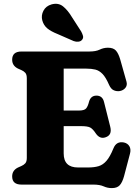

<svg xmlns="http://www.w3.org/2000/svg" viewBox="-20 -971 730 1010"><path d="M44 -657Q44 -700 93 -700H450Q484 -700 504.5 -710Q525 -720 548 -720Q576 -720 589.5 -705.2Q603 -690.5 612.5 -658L645.5 -541Q650.5 -522.5 639.8 -509Q629 -495.5 610 -492Q594.5 -489.5 579.2 -495.8Q564 -502 554 -524Q537 -563.5 519.5 -581.8Q502 -600 481.5 -605Q461 -610 434 -610H315V-389.5H395Q424 -389.5 433.2 -400.8Q442.5 -412 448.5 -436.5Q457.5 -467.5 486.5 -468Q519.5 -468.5 527.5 -433.5L560 -304Q571 -260 534.5 -248.5Q505 -238.5 484 -269Q469 -292 455.2 -299.8Q441.5 -307.5 405.5 -307.5H315V-164Q315 -90 390.5 -90H443.5Q476 -90 499 -97Q522 -104 540.5 -125.5Q559 -147 576.5 -190Q592 -229.5 632 -221.5Q652 -217 661 -201Q670 -185 663.5 -161.5L632.5 -44Q623.5 -11.5 609.8 3.5Q596 18.5 568 18.5Q545.5 18.5 525 9.2Q504.5 0 470.5 0H93Q44 0 44 -43Q44 -74.5 74 -89.5L92 -97.5Q105 -103 113 -112Q121 -121 121 -140.5V-559.5Q121 -579 113 -588Q105 -597 92 -602.5L74 -610.5Q44 -625.5 44 -657ZM359 -880 407 -805.5Q413.5 -793.5 416.5 -782.5Q419.5 -771.5 412 -762Q405 -753 392.2 -751.8Q379.5 -750.5 367.5 -755L284 -791.5Q247.5 -806 228.5 -822Q209.5 -838 202.5 -863.5Q195.5 -889.5 208.5 -914.5Q221.5 -939.5 251.5 -948Q287 -957.5 312 -937.2Q337 -917 359 -880Z"/></svg>

Font: Fraunces 9pt SuperSoft
Style: Bold
Weight: 700
Version: Version 1.000;[b76b70a41]